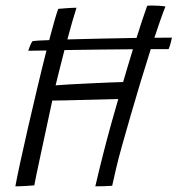

<svg xmlns="http://www.w3.org/2000/svg" viewBox="-20 -673 642 694"><path d="M35.5 0.5Q40 -25 51.8 -79.8Q63.5 -134.5 79.8 -205.2Q96 -276 113.8 -350.8Q131.5 -425.5 148 -490.5Q109.5 -490 82 -489.5Q84.5 -497.5 88.8 -508Q93 -518.5 98 -524.5Q112.5 -526.5 158 -528Q159.5 -535 161.5 -542Q170 -573.5 177.2 -599Q184.5 -624.5 190.5 -641Q200 -642 222 -643.5Q244 -645 256.5 -645Q249 -621 240.2 -591Q231.5 -561 223.5 -530.5Q280 -532 347.2 -533.5Q414.5 -535 473.5 -536Q483.5 -567.5 493.2 -597.5Q503 -627.5 512 -652Q517 -653 530 -653Q542.5 -653 557 -652Q571.5 -651 578 -649.5Q570.5 -631 560.2 -601.8Q550 -572.5 538 -536.5Q578.5 -537 601.5 -537Q601 -533 597.2 -518.8Q593.5 -504.5 589.5 -495.5Q563.5 -496 525 -495.5Q507.5 -441 489 -379.8Q470.5 -318.5 453 -258.2Q435.5 -198 421 -146Q408.5 -102 399.5 -63.2Q390.5 -24.5 385.5 -1.5Q375 -0.5 356.2 0Q337.5 0.5 324.5 0.5Q337.5 -55.5 352.2 -113.5Q367 -171.5 381.5 -223.8Q396 -276 407.5 -315Q394.5 -314.5 361.2 -313.8Q328 -313 288.5 -312Q249 -311 215.8 -310.2Q182.5 -309.5 169 -309.5Q159.5 -265.5 148.5 -214.2Q137.5 -163 127.5 -116.5Q117.5 -70 111 -38.8Q104.5 -7.5 104 -3Q95.5 -2 73.5 -0.8Q51.5 0.5 35.5 0.5ZM425 -376.5Q432 -400.5 441.2 -431.2Q450.5 -462 460.5 -495Q402.5 -494.5 337.5 -493.8Q272.5 -493 213 -492Q201 -446 192.2 -410Q183.5 -374 181 -364.5Q195.5 -366 229 -367.8Q262.5 -369.5 302 -371.5Q341.5 -373.5 375.5 -374.8Q409.5 -376 425 -376.5Z"/></svg>

Font: Grandstander ExtraLight
Style: Italic
Weight: 200
Italic angle: -15°
Designer: Tyler Finck
Foundry: Etcetera Type Co
Version: Version 1.200; ttfautohint (v1.8.3)